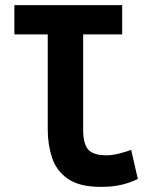

<svg xmlns="http://www.w3.org/2000/svg" viewBox="-20 -713 600 748"><path d="M372 15Q290 15 245 -16Q200 -47 183 -98Q166 -149 166 -209V-579H36V-693H456V-579H304V-207Q304 -152 324 -130Q344 -108 394 -108Q418 -108 445 -115Q472 -122 491 -129L517 -16Q503 -9 484 -2Q465 5 438 10Q411 15 372 15Z"/></svg>

Font: Ubuntu Sans Mono
Style: Bold
Weight: 700
Monospace: yes
Designer: Dalton Maag Ltd
Foundry: Dalton Maag Ltd
Version: Version 1.006